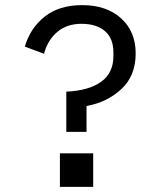

<svg xmlns="http://www.w3.org/2000/svg" viewBox="-20 -730 640 750"><path d="M239 -215V-372Q327 -376 375 -410.5Q423 -445 423 -511V-525Q423 -580 390 -608.5Q357 -637 298 -637Q241 -637 203.5 -605Q166 -573 152 -520L77 -548Q98 -620 154.5 -665Q211 -710 301 -710Q396 -710 453 -658.5Q510 -607 510 -521Q510 -434 454 -382Q398 -330 318 -316V-215ZM344 -131V0H214V-131Z"/></svg>

Font: iA Writer Duo S
Style: Regular
Weight: 400
Designer: Mike Abbink, Paul van der Laan, Pieter van Rosmalen, Oliver Reichenstein
Foundry: Bold Monday and Information Architects Inc.
Version: Version 2.000